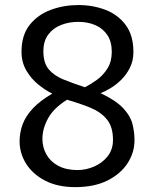

<svg xmlns="http://www.w3.org/2000/svg" viewBox="-20 -748 623 780"><path d="M285.6 12.2Q214.4 12.2 163.8 -13.9Q113.3 -40 86.4 -82.5Q59.6 -125 59.6 -174.3Q59.6 -210.4 72.3 -243.9Q85 -277.3 114 -308.1Q143.1 -338.9 192.4 -367.7Q165 -380.9 136 -404.3Q106.9 -427.7 87.2 -461.2Q67.4 -494.6 67.4 -537.6Q67.4 -605.5 100.8 -647.2Q134.3 -689 187 -708.3Q239.7 -727.5 297.9 -727.5Q357.9 -727.5 408.9 -707.8Q460 -688 491 -646Q522 -604 522 -536.6Q522 -501 507.6 -472.4Q493.2 -443.8 471.7 -423.1Q450.2 -402.3 427.5 -388.9Q404.8 -375.5 388.7 -369.6Q451.2 -339.8 480.2 -308.8Q509.3 -277.8 517.8 -245.4Q526.4 -212.9 526.4 -178.2Q526.4 -128.4 498.3 -85Q470.2 -41.5 416.5 -14.6Q362.8 12.2 285.6 12.2ZM293 -57.1Q329.1 -57.1 362.5 -71.5Q396 -85.9 417.5 -113.3Q439 -140.6 439 -179.7Q439 -232.9 414.3 -262.9Q389.6 -293 347.4 -310.3Q305.2 -327.6 252.4 -342.8Q198.7 -309.6 175.5 -267.6Q152.3 -225.6 152.3 -183.6Q152.3 -149.4 168.5 -120.6Q184.6 -91.8 216.1 -74.7Q247.6 -57.6 293 -57.1ZM325.2 -393.6Q348.1 -405.3 373.3 -423.3Q398.4 -441.4 416.3 -469.5Q434.1 -497.6 434.1 -537.6Q434.1 -578.1 416.5 -605Q398.9 -631.8 368.2 -645.5Q337.4 -659.2 297.9 -659.2Q260.7 -659.2 228.5 -646.7Q196.3 -634.3 176.3 -607.9Q156.2 -581.5 156.2 -539.1Q156.2 -492.7 177.7 -466.8Q199.2 -440.9 237.3 -425.3Q275.4 -409.7 325.2 -393.6Z"/></svg>

Font: Pontano Sans
Style: Regular
Weight: 400
Designer: Vernon Adams
Foundry: Vernon Adams
Version: Version 2.001